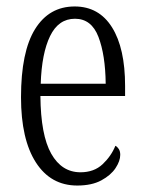

<svg xmlns="http://www.w3.org/2000/svg" viewBox="-20 -564 447 594"><path d="M219 10Q137 10 91 -61.5Q45 -133 45 -263Q45 -404 88.5 -474Q132 -544 211 -544Q286 -544 326.5 -479.5Q367 -415 367 -298V-267H105Q106 -146 138.5 -88.5Q171 -31 229 -31Q271 -31 297.5 -56Q324 -81 337 -113Q343 -110 347.5 -103Q352 -96 352 -85Q352 -66 337.5 -44Q323 -22 293.5 -6Q264 10 219 10ZM307 -305Q306 -394 284.5 -450Q263 -506 212 -506Q161 -506 135 -452.5Q109 -399 106 -305Z"/></svg>

Font: Noto Serif ExtraCondensed Light
Style: Regular
Weight: 300
Width: 2
Designer: Monotype Design Team
Foundry: Monotype Imaging Inc.
Version: Version 2.014; ttfautohint (v1.8.4.7-5d5b)